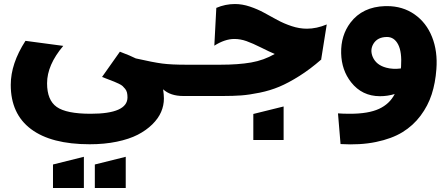

<svg xmlns="http://www.w3.org/2000/svg" viewBox="-20 -475 2213 950"><path d="M106 -272.9 293 -248Q212.9 -153.3 212.9 -63Q212.9 20.5 260.7 54.2Q308.6 87.9 428.2 87.9Q610.8 87.9 610.8 6.8Q610.8 -6.3 608.4 -16.6Q606 -26.9 599.4 -35.2Q592.8 -43.5 586.7 -49.1Q580.6 -54.7 567.4 -61Q554.2 -67.4 544.9 -71Q535.6 -74.7 516.4 -82Q497.1 -89.4 484.9 -94.2L573.2 -219.2Q627.4 -198.7 651.9 -186Q737.8 -166.5 782.7 -160.6Q827.6 -154.8 899.9 -154.8H1030.8V0H887.2Q822.8 0 787.1 -33.2Q791 -4.9 791 12.2Q791 46.9 777.1 79.1Q763.2 111.3 733.4 140.6Q703.6 169.9 661.4 191.7Q619.1 213.4 557.9 226.1Q496.6 238.8 423.8 238.8Q233.4 238.8 133.3 163.6Q33.2 88.4 33.2 -55.2Q33.2 -160.2 106 -272.9ZM242.2 455.1V338.9L395 300.8V455.1ZM449.2 455.1V338.9L602.1 300.8V455.1Z M959.5 -154.8H1070.3Q1159.2 -154.8 1222.4 -165.8Q1285.6 -176.8 1339.4 -208Q1315.4 -217.8 1272.7 -239.3Q1230 -260.7 1199.7 -271.5Q1169.4 -282.2 1139.6 -282.2Q1092.8 -282.2 1040.5 -249L1050.3 -436Q1094.7 -455.1 1142.6 -455.1Q1178.7 -455.1 1216.6 -442.4Q1254.4 -429.7 1286.9 -411.9Q1319.3 -394 1352.1 -376.2Q1384.8 -358.4 1423.1 -345.7Q1461.4 -333 1498.5 -333Q1546.4 -333 1596.7 -354L1569.3 -182.1L1570.3 -181.2Q1515.6 -133.3 1461.4 -99.1Q1407.2 -64.9 1361.8 -45.9Q1316.4 -26.9 1264.9 -16.4Q1213.4 -5.9 1173.8 -2.9Q1134.3 0 1081.5 0H959.5ZM1233.4 217.8V88.9L1383.3 51.8V217.8Z M1665 237.8 1652.3 85.9Q1674.3 87.9 1711.9 87.9Q1802.7 87.9 1855.2 63.7Q1907.7 39.6 1933.1 -9.8Q1897.5 1 1860.4 1Q1771.5 1 1717.3 -67.9Q1669.9 -127.9 1668 -211.9Q1666 -299.3 1713.9 -362.8Q1773.4 -441.4 1885.7 -444.8Q1890.1 -444.8 1895 -444.8Q1972.2 -444.8 2030.8 -404.1Q2089.4 -363.3 2117.7 -292.2Q2146 -221.2 2139.2 -132.8Q2134.3 -64.9 2116 -8.3Q2097.7 48.3 2061 97.4Q2024.4 146.5 1971.4 179Q1918.5 211.4 1840.3 227.5Q1762.2 243.7 1665 237.8ZM1895 -292Q1848.1 -292 1827.6 -258.3Q1809.6 -228 1824.2 -193.4Q1841.3 -153.3 1891.1 -140.1Q1922.9 -131.3 1963.4 -136.2Q1964.4 -139.2 1964.4 -145Q1969.2 -217.8 1950 -254.9Q1930.7 -292 1895 -292Z"/></svg>

Font: LT Superior Black
Style: Regular
Weight: 900
Designer: Daniel Lyons
Foundry: LyonsType
Version: Version 2.005